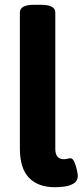

<svg xmlns="http://www.w3.org/2000/svg" viewBox="-20 -774 345 802"><path d="M209 8Q139 8 101 -31.5Q63 -71 63 -154V-722Q63 -754 123 -754H151Q211 -754 211 -722V-152Q211 -109 247 -109Q254 -109 262 -111Q270 -113 274 -113Q284 -113 291 -96.5Q298 -80 301.5 -62.5Q305 -45 305 -41Q305 -18 287.5 -7.5Q270 3 247.5 5.5Q225 8 209 8Z"/></svg>

Font: Asap
Style: Bold
Weight: 700
Designer: Pablo Cosgaya
Foundry: Omnibus-Type
Version: Version 3.001; ttfautohint (v1.8.3)